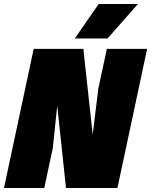

<svg xmlns="http://www.w3.org/2000/svg" viewBox="-39 -943 758 963"><path d="M130 -698H379L426 -268L454 -498L497 -698H699L550 0H292L248 -413L226 -201L183 0H-19ZM456 -923H653L500 -750H336Z"/></svg>

Font: Azeret Mono Black
Style: Italic
Weight: 900
Italic angle: -12°
Designer: Martin Vácha
Foundry: Displaay
Version: Version 1.000; Glyphs 3.0.3, build 3074